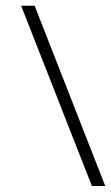

<svg xmlns="http://www.w3.org/2000/svg" viewBox="-20 -552 382 660"><path d="M341.8 87.4H295.9L52.7 -532.2H99.1Z"/></svg>

Font: Meera
Style: Regular
Weight: 400
Designer: Hussain KH and Suresh P for Swathanthra Malayalam Computing (SMC)
Version: 7.0.0+20160512